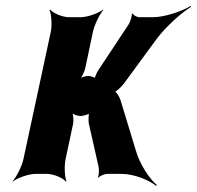

<svg xmlns="http://www.w3.org/2000/svg" viewBox="-20 -586 664 647"><path d="M279 -171 312 -25C314 -16 314 5 310 11L312 13C315 7 333 0 341 0H390C432 0 483 21 507 41L508 37C485 18 451 -32 438 -78L386 -249C383 -259 371 -279 364 -279L363 -275C370 -275 391 -295 398 -305L508 -455C540 -498 594 -545 624 -563L623 -566C593 -548 535 -528 495 -528H450C442 -528 428 -535 427 -541L424 -539C426 -533 418 -511 413 -503L313 -352C307 -344 298 -324 299 -318L302 -320C301 -326 284 -330 278 -330C268 -330 251 -325 245 -319L247 -316C254 -322 264 -343 267 -355L293 -478C298 -502 316 -539 328 -552V-554C313 -542 275 -528 252 -528H213C190 -528 158 -542 149 -554L147 -552C153 -539 156 -502 151 -478L59 -50C54 -26 35 11 23 24V26C38 14 76 0 99 0H138C161 0 193 14 202 26L204 24C198 11 196 -26 201 -50L226 -167C229 -180 227 -203 222 -210L220 -208C224 -201 241 -195 251 -195C258 -195 280 -200 284 -206L281 -208C278 -202 278 -179 279 -171Z"/></svg>

Font: Asimov
Style: EdgeExtremeIt
Weight: 500
Designer: Google
Version: Version 2.000980: 2014